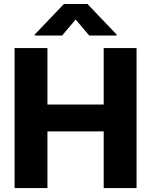

<svg xmlns="http://www.w3.org/2000/svg" viewBox="-20 -950 764 970"><path d="M53.7 -707H219.7V-421.9H503.9V-707H669.9V0H503.9V-286.1H219.7V0H53.7ZM362.3 -851.6 293.9 -770.5H155.3V-775.4L302.7 -929.7H421.9L569.3 -775.4V-770.5H430.7Z"/></svg>

Font: Pretendard JP ExtraBold
Style: Regular
Weight: 800
Designer: Base glyphs from Inter by Rasmus Andersson; Hangeul glyphs from Noto Sans CJK(Source Han Sans) by Jang Soo-young and Kan
Foundry: Kil Hyung-jin
Version: Version 1.309